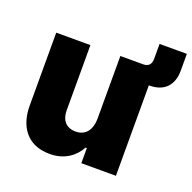

<svg xmlns="http://www.w3.org/2000/svg" viewBox="-118 -763 894 892"><g transform="rotate(20 329.0 -317.5)"><path d="M217 10C292 10 339 -28 365 -75H371V0H542V-447H543C618 -447 658 -489 658 -563V-645H523V-570C523 -544 509 -530 484 -530H371V-219C371 -173 350 -129 295 -129C247 -129 223 -161 223 -207V-530H54V-169C54 -72 102 10 217 10Z"/></g></svg>

Font: Be Vietnam Pro ExtraBold
Style: Regular
Weight: 800
Designer: Lam Bao, Tony Le, Vietanh Nguyen
Foundry: Yellow Type Foundry
Version: Version 1.002